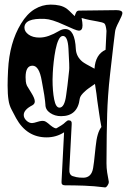

<svg xmlns="http://www.w3.org/2000/svg" viewBox="-20 -597 555 833"><path d="M435 216Q388 210 344.5 208.5Q301 207 262 207Q245 207 247 190L258 -23Q224 -1 182 -1Q96 -1 50 -84Q40 -103 30 -122Q20 -141 17 -163Q15 -175 14 -191Q13 -207 13 -226Q13 -241 13.5 -257.5Q14 -274 15 -293Q21 -412 71 -494Q97 -537 130 -557Q163 -577 200 -577Q221 -577 238.5 -573Q256 -569 270 -559Q272 -558 280.5 -550Q289 -542 304 -527Q306 -534 310 -542.5Q314 -551 323 -551L485 -553Q511 -553 511 -540Q511 -532 496 -503Q480 -473 479 -458Q478 -450 472.5 -405Q467 -360 458 -279Q452 -226 449 -182Q446 -138 445 -103Q444 -66 443 -12Q442 42 442 111Q442 132 445 151.5Q448 171 452 191V193Q452 200 446 208.5Q440 217 435 216ZM390 -299Q394 -361 438 -381L442 -463Q439 -490 433 -495Q427 -500 403 -504Q385 -507 368 -510.5Q351 -514 334 -519Q336 -509 337 -501Q338 -493 338 -487Q338 -464 322 -464Q316 -464 300 -470.5Q284 -477 258 -489Q204 -514 174 -515Q86 -519 86 -477Q86 -460 104 -447Q122 -434 151 -434Q171 -434 192 -441.5Q213 -449 235 -462Q250 -471 263 -471Q305 -471 309 -384Q311 -351 338 -329Q348 -321 390 -299ZM238 -130Q260 -130 267 -184Q274 -233 276.5 -260Q279 -287 280 -292Q282 -303 277 -386Q274 -441 253 -441Q242 -441 234 -424Q226 -407 221 -381.5Q216 -356 213 -329Q210 -302 209 -281Q208 -260 208 -252Q208 -202 215 -166Q222 -130 238 -130ZM341 174Q377 174 384 132Q385 127 388 104Q391 81 395 39Q401 -23 420 -46Q414 -77 410 -106Q406 -135 402 -161Q401 -172 398.5 -190Q396 -208 392 -233Q376 -222 365.5 -214.5Q355 -207 350 -202Q328 -183 326 -169Q317 -93 245 -93Q218 -93 197.5 -107Q177 -121 177 -143Q177 -148 175.5 -159Q174 -170 172 -185Q168 -207 165.5 -222Q163 -237 161 -247Q150 -312 121 -312Q91 -312 91 -262Q91 -253 92 -243.5Q93 -234 97 -225Q99 -221 116 -194Q131 -170 131 -157Q131 -146 120 -140Q83 -121 83 -98Q83 -85 94.5 -74Q106 -63 119 -63Q126 -63 143 -68.5Q160 -74 171 -72Q179 -71 198 -54Q219 -37 226 -41Q236 -47 246 -53Q256 -59 265 -68Q272 -75 278 -75Q293 -75 291 -57L281 136Q279 161 295 167Q300 169 311.5 171.5Q323 174 341 174Z"/></svg>

Font: Moo Lah Lah
Style: Regular
Weight: 400
Designer: Robert E. Leuschke
Foundry: Robert E. Leuschke
Version: Version 1.010; ttfautohint (v1.8.3)